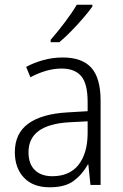

<svg xmlns="http://www.w3.org/2000/svg" viewBox="-20 -785 523 815"><path d="M246 -541Q329 -541 368 -497Q407 -453 407 -358V0H364L355 -87H353Q329 -44 292.5 -17Q256 10 191 10Q120 10 81.5 -31Q43 -72 43 -139Q43 -219 100.5 -260.5Q158 -302 268 -308L352 -313V-352Q352 -430 324.5 -462Q297 -494 242 -494Q209 -494 176 -484.5Q143 -475 109 -457L91 -501Q124 -519 164 -530Q204 -541 246 -541ZM274 -266Q101 -256 101 -139Q101 -89 128 -63Q155 -37 202 -37Q275 -37 313 -85Q351 -133 352 -217V-270ZM372 -757Q357 -736 333 -708Q309 -680 282 -652.5Q255 -625 232 -606H195V-616Q224 -649 255 -690Q286 -731 306 -765H372Z"/></svg>

Font: Noto Sans Gurmukhi UI SemiCondensed Light
Style: Regular
Weight: 300
Width: 4
Designer: Jelle Bosma - Monotype Design Team
Foundry: Monotype Imaging Inc.
Version: Version 2.004; ttfautohint (v1.8.4.7-5d5b)